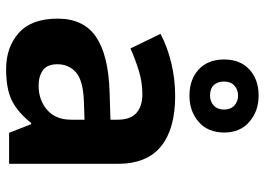

<svg xmlns="http://www.w3.org/2000/svg" viewBox="-142 -736 887 644"><g transform="rotate(90 302.0 -413.5)"><path d="M302 -557Q412 -557 470.5 -509.5Q529 -462 529 -364V0H425L396 -74H392Q357 -30 318 -10Q279 10 211 10Q138 10 90 -32.5Q42 -75 42 -163Q42 -250 103 -291.5Q164 -333 286 -337L381 -340V-364Q381 -407 358.5 -427Q336 -447 296 -447Q256 -447 218 -435.5Q180 -424 142 -407L93 -508Q137 -531 190.5 -544Q244 -557 302 -557ZM323 -251Q251 -249 223 -225Q195 -201 195 -162Q195 -128 215 -113.5Q235 -99 267 -99Q315 -99 348 -127.5Q381 -156 381 -208V-253ZM300 -605Q246 -605 212.5 -636Q179 -667 179 -721Q179 -775 212.5 -806Q246 -837 300 -837Q352 -837 388 -806Q424 -775 424 -722Q424 -667 388.5 -636Q353 -605 300 -605ZM300 -674Q320 -674 333.5 -686.5Q347 -699 347 -721Q347 -743 333.5 -755.5Q320 -768 300 -768Q280 -768 266.5 -755.5Q253 -743 253 -721Q253 -699 265 -686.5Q277 -674 300 -674Z"/></g></svg>

Font: Noto Sans Gurmukhi UI
Style: Bold
Weight: 700
Designer: Jelle Bosma - Monotype Design Team
Foundry: Monotype Imaging Inc.
Version: Version 2.004; ttfautohint (v1.8.4.7-5d5b)